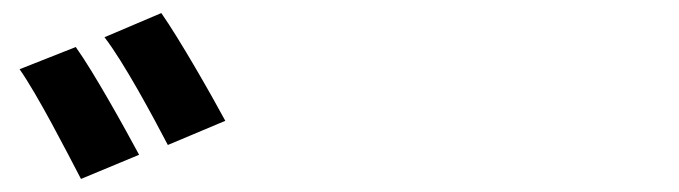

<svg xmlns="http://www.w3.org/2000/svg" viewBox="-20 -872 1040 294"><path d="M96 -800 10 -766C38 -726 81 -642 104 -598L193 -635C172 -674 124 -761 96 -800ZM227 -852 140 -815C170 -776 214 -694 237 -650L325 -687C304 -726 255 -812 227 -852Z"/></svg>

Font: Noto Sans Mono CJK HK
Style: Bold
Weight: 700
Designer: Ryoko NISHIZUKA 西塚涼子 (kana, bopomofo & ideographs); Paul D. Hunt (Latin, Greek & Cyrillic); Sandoll Communications 산돌커뮤니
Foundry: Adobe
Version: Version 2.004;hotconv 1.0.118;makeotfexe 2.5.65603